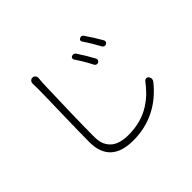

<svg xmlns="http://www.w3.org/2000/svg" viewBox="-166 -1025 1333 1333"><g transform="rotate(-45 500.0 -358.5)"><path d="M571.3 -645.5Q566.4 -652.3 568.8 -660.6Q571.3 -668.9 579.1 -671.9Q587.9 -675.8 597.2 -673.3Q606.4 -670.9 611.3 -663.1Q656.2 -594.7 684.6 -541Q688.5 -533.2 685.5 -524.4Q682.6 -515.6 674.3 -511.7Q666 -507.8 657.2 -510.7Q648.4 -513.7 644.5 -521.5Q609.4 -589.8 571.3 -645.5ZM699.2 -694.3Q694.3 -701.2 696.3 -709Q698.2 -716.8 706.1 -719.7Q712.9 -723.6 718.8 -723.6Q729.5 -723.6 737.3 -711.9Q778.3 -653.3 812.5 -592.8Q817.4 -585 814.5 -576.2Q811.5 -567.4 803.2 -563Q794.9 -558.6 786.1 -561.5Q777.3 -564.5 772.5 -573.2Q736.3 -640.6 699.2 -694.3ZM250 -728.5Q249 -741.2 257.3 -751Q265.6 -760.7 278.3 -760.7Q291 -760.7 299.3 -751Q307.6 -741.2 306.6 -728.5Q305.7 -720.7 302.7 -680.7Q291 -335.9 291 -161.1Q291 -106.4 314.9 -71.3Q338.9 -36.1 377.4 -21.5Q416 -6.8 468.8 -6.8Q532.2 -6.8 586.9 -22Q641.6 -37.1 684.1 -64.5Q726.6 -91.8 756.8 -121.6Q787.1 -151.4 816.4 -190.4Q823.2 -198.2 833.5 -198.7Q843.8 -199.2 850.6 -191.4Q859.4 -180.7 859.4 -168Q859.4 -156.2 851.6 -146.5Q698.2 43.9 465.8 43.9Q241.2 43.9 241.2 -165Q241.2 -248 246.1 -438.5Q251 -628.9 251 -680.7Q251 -710 250 -728.5Z"/></g></svg>

Font: Gen Jyuu Gothic Light
Style: Regular
Weight: 200
Designer: [Source Han Sans]
Ryoko NISHIZUKA  (kana & ideographs); Paul D. Hunt (Latin, Greek & Cyrillic); Wenlong ZHANG  (bopomofo
Version: Version 1.002.20150607